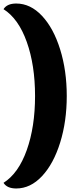

<svg xmlns="http://www.w3.org/2000/svg" viewBox="-88 -845 435 1090"><path d="M291 -300Q291 -156 253.5 -35.5Q216 85 150.5 155Q85 225 4 225Q-48 225 -68 193Q17 139 64 7Q111 -125 111 -300Q111 -475 64 -607Q17 -739 -68 -793Q-48 -825 4 -825Q85 -825 150.5 -755Q216 -685 253.5 -564.5Q291 -444 291 -300Z"/></svg>

Font: Sansita ExtraBold
Style: Regular
Weight: 800
Designer: Pablo Cosgaya
Foundry: Omnibus-Type
Version: Version 1.006